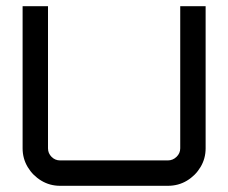

<svg xmlns="http://www.w3.org/2000/svg" viewBox="-20 -600 735 620"><path d="M174 0Q141 0 113.5 -16.5Q86 -33 69.5 -60.5Q53 -88 53 -121V-580H135V-121Q135 -105 146.5 -93.5Q158 -82 174 -82H522Q538 -82 550 -93.5Q562 -105 562 -121V-580H644V-121Q644 -88 627.5 -60.5Q611 -33 583.5 -16.5Q556 0 522 0H174Z"/></svg>

Font: Orbitron
Style: Regular
Weight: 400
Designer: Matt McInerney
Foundry: The League of Moveable Type
Version: Version 2.001